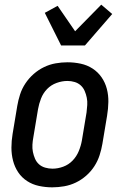

<svg xmlns="http://www.w3.org/2000/svg" viewBox="-20 -795 540 823"><path d="M204 8Q175 8 147 2Q119 -4 96 -19Q73 -34 58 -56.5Q43 -79 36 -106Q29 -133 29 -162Q29 -191 34 -221L54 -341Q58 -365 66 -390Q74 -415 89 -437.5Q104 -460 124.5 -478Q145 -496 169 -507.5Q193 -519 218.5 -523.5Q244 -528 269 -528Q298 -528 326 -522Q354 -516 377 -501Q400 -486 415.5 -463.5Q431 -441 438 -414Q445 -387 444.5 -358Q444 -329 439 -299L419 -179Q415 -155 407 -130Q399 -105 384.5 -82.5Q370 -60 349.5 -42Q329 -24 305 -12.5Q281 -1 255 3.5Q229 8 204 8ZM205 -72Q228 -72 251 -80.5Q274 -89 291 -106.5Q308 -124 317.5 -147Q327 -170 331 -193L351 -313Q353 -329 354 -345Q355 -361 352 -376Q349 -391 343 -405Q337 -419 326 -429Q315 -439 300 -443.5Q285 -448 269 -448Q246 -448 222.5 -439.5Q199 -431 182 -413.5Q165 -396 156 -373Q147 -350 143 -327L123 -207Q120 -191 119 -175Q118 -159 121 -144Q124 -129 130 -115Q136 -101 147 -91Q158 -81 173.5 -76.5Q189 -72 205 -72ZM242 -600 172 -740 227 -770 302 -661 414 -775 461 -735 344 -600Z"/></svg>

Font: Iosevka Medium
Style: Italic
Weight: 500
Italic angle: -9°
Monospace: yes
Designer: Belleve Invis
Foundry: Belleve Invis
Version: Version 32.5.0; ttfautohint (v1.8.4)